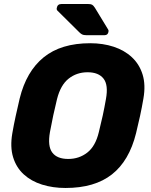

<svg xmlns="http://www.w3.org/2000/svg" viewBox="-20 -925 752 955"><path d="M305.7 10Q242.7 10 189.1 -6.8Q135.5 -23.6 98.2 -57.6Q61 -91.6 45.3 -142.7Q29.5 -193.8 41.3 -262.3Q48.6 -304.8 58.1 -348.1Q67.5 -391.5 77.9 -435.2Q110.9 -569.6 197.1 -639.8Q283.4 -710 428.9 -710Q492.2 -710 545.7 -692.4Q599.1 -674.8 636.4 -639.9Q673.6 -605.1 689.4 -553.9Q705.1 -502.8 693.4 -435.2Q686 -391.5 676.6 -348.1Q667.1 -304.8 656.7 -262.3Q622.7 -125.2 536.8 -57.6Q450.9 10 305.7 10ZM319.5 -134.4Q373.5 -134.4 414.2 -166.1Q454.9 -197.7 471.6 -267.9Q482.6 -311.6 491.1 -350.6Q499.5 -389.6 506.9 -432.1Q519.8 -502.3 495 -533.9Q470.3 -565.6 415.7 -565.6Q361.6 -565.6 321.5 -533.9Q281.4 -502.3 263.6 -432.1Q253.2 -389.6 244.8 -350.6Q236.4 -311.6 228.4 -267.9Q216.1 -197.7 240.1 -166.1Q264 -134.4 319.5 -134.4ZM409.1 -750Q395.4 -750 388.4 -753.7Q381.5 -757.4 374.5 -764.4L265.6 -872.2Q260.5 -877.4 262.5 -885.7Q265.9 -905 285.5 -905H419Q431.5 -905 437.9 -901.6Q444.4 -898.2 452 -886.4L517.4 -779Q521.4 -773.2 519.4 -766Q516 -750 500.4 -750Z"/></svg>

Font: Rubik Light
Style: Italic
Weight: 300
Italic angle: -12°
Designer: Hubert and Fischer
Foundry: Hubert and Fischer
Version: Version 2.300;gftools[0.9.30]